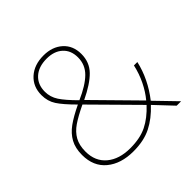

<svg xmlns="http://www.w3.org/2000/svg" viewBox="-185 -894 1073 1073"><g transform="rotate(-45 351.0 -357.5)"><path d="M460 -581Q460 -516 417.5 -472.5Q375 -429 289 -388L532 -141Q563 -178 586.5 -226Q610 -274 622 -328H649Q624 -218 549 -122L667 0H632L533 -105Q481 -49 422.5 -19.5Q364 10 281 10Q183 10 123 -39.5Q63 -89 63 -179Q63 -233 83.5 -270.5Q104 -308 142.5 -336Q181 -364 246 -395Q187 -454 163 -491Q139 -528 139 -576Q139 -643 184.5 -684Q230 -725 304 -725Q373 -725 416.5 -686Q460 -647 460 -581ZM166 -576Q166 -534 189.5 -498Q213 -462 269 -406Q351 -442 392 -482.5Q433 -523 433 -581Q433 -636 398 -668Q363 -700 304 -700Q240 -700 203 -666.5Q166 -633 166 -576ZM90 -179Q90 -102 142 -58.5Q194 -15 281 -15Q359 -15 412.5 -41.5Q466 -68 516 -122L264 -377Q201 -347 164.5 -322Q128 -297 109 -263Q90 -229 90 -179Z"/></g></svg>

Font: Noto Sans UI Thin
Style: Regular
Weight: 250
Designer: Monotype Design Team
Foundry: Monotype Imaging Inc.
Version: Version 1.001